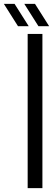

<svg xmlns="http://www.w3.org/2000/svg" viewBox="-92 -976 292 996"><path d="M51.5 0V-800H128V0ZM107.5 -840 34 -956H89.5L163 -840ZM1.5 -840 -72 -956H-16.5L57 -840Z"/></svg>

Font: Big Shoulders Display Thin Medium
Style: Regular
Weight: 500
Version: Version 2.002